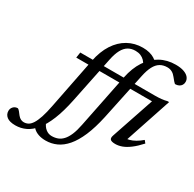

<svg xmlns="http://www.w3.org/2000/svg" viewBox="-385 -933 1427 1410"><g transform="rotate(30 328.5 -228.0)"><path d="M165.5 -432Q183 -519.5 222.2 -580Q261.5 -640.5 318 -672Q374.5 -703.5 443 -703.5Q474.5 -703.5 499.2 -697Q524 -690.5 542.5 -679.2Q561 -668 572.5 -653.5L508 -590.5Q499.5 -611.5 485.2 -626Q471 -640.5 451.8 -648.5Q432.5 -656.5 407.5 -656.5Q372.5 -656.5 346.5 -640.8Q320.5 -625 302.8 -592Q285 -559 274 -506L193.5 -114Q172 -10 143 61.5Q114 133 78.5 176.8Q43 220.5 2 240Q-39 259.5 -85 259.5Q-134 259.5 -157.8 240.8Q-181.5 222 -181.5 192Q-181.5 171 -167.2 156Q-153 141 -130 141Q-121 146 -112.8 156.5Q-104.5 167 -93 182Q-81 196.5 -68.5 202.5Q-56 208.5 -43 208.5Q-23.5 208.5 -6.5 199.5Q10.5 190.5 25.8 167Q41 143.5 54.8 102.2Q68.5 61 81 -4ZM430 -444Q448 -531.5 487.5 -592Q527 -652.5 584.8 -684.2Q642.5 -716 714.5 -716Q756.5 -716 784 -706.2Q811.5 -696.5 825.5 -679.8Q839.5 -663 839.5 -642Q839.5 -626.5 832.2 -614.8Q825 -603 811.5 -596.2Q798 -589.5 779.5 -589.5Q774.5 -594 766.2 -602.5Q758 -611 743.5 -630Q729 -649 711 -658.8Q693 -668.5 670.5 -668.5Q636 -668.5 610.2 -653Q584.5 -637.5 567 -604.2Q549.5 -571 538.5 -518.5L455 -122.5Q433 -21.5 402.8 49Q372.5 119.5 335.2 162.8Q298 206 254.8 225.5Q211.5 245 163.5 245Q129 245 102.8 236Q76.5 227 59.8 211.5Q43 196 36.5 177.5L99.5 124.5Q112 158 134.8 176Q157.5 194 185.5 194Q212.5 194 235.8 185.5Q259 177 278.2 156.2Q297.5 135.5 312.8 99.8Q328 64 338.5 10ZM54.5 -395.5 61.5 -442.5H694.5Q723.5 -442.5 749.2 -445.2Q775 -448 794.5 -453.5H808.5L669.5 -37L652 -63Q672.5 -61.5 695.5 -67.8Q718.5 -74 743 -88Q767.5 -102 792.5 -123.5L809.5 -102.5Q771 -60 737.5 -35Q704 -10 675 0.5Q646 11 619.5 11Q587.5 11 577 0.5Q566.5 -10 575 -35L701.5 -409.5L741.5 -395.5Z"/></g></svg>

Font: Newsreader 16pt Medium
Style: Italic
Weight: 500
Italic angle: -17°
Designer: Hugues Gentile
Foundry: Production Type
Version: Version 1.003